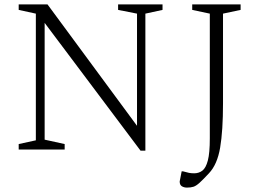

<svg xmlns="http://www.w3.org/2000/svg" viewBox="-20 -680 1184 873"><path d="M65 0V-25L143 -42V-618L65 -635V-660H196L603 -108V-618L517 -635V-660H719V-635L641 -618V5H619L183 -576V-45L274 -25V0ZM830 173Q817 173 807 167Q797 161 797 145Q797 143 799.5 132.5Q802 122 806 99H812Q829 104 839.5 106Q850 108 863 108Q884 108 900 96Q916 84 925 50Q934 16 934 -51V-618L854 -635V-660H1074V-635L994 -618V-210Q994 -86 981 -9Q968 68 930 108Q903 137 887.5 151Q872 165 860 169Q848 173 830 173Z"/></svg>

Font: Spectral ExtraLight
Style: Regular
Weight: 275
Designer: Jean-Baptiste Levee
Foundry: Production Type
Version: Version 2.001